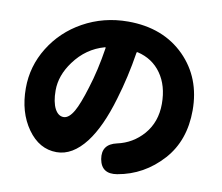

<svg xmlns="http://www.w3.org/2000/svg" viewBox="-86 -860 1171 1014"><g transform="rotate(10 500.0 -353.0)"><path d="M604 48Q521 62 507 -16Q494 -94 575 -112Q658 -130 714 -194Q772 -261 772 -358.5Q772 -456 726 -521Q680 -586 599 -605Q594 -606 593 -601Q572 -467 535 -345Q489 -188 424 -103Q353 -11 268 -11Q175 -11 112.5 -99Q50 -187 50 -316Q50 -434 112.5 -535Q175 -636 281 -695Q391 -756 522 -756Q710 -756 826 -640Q938 -527 938 -353Q938 -191 844 -86Q745 24 604 48ZM327 -245Q350 -285 378 -377Q409 -474 428 -597Q429 -602 424 -601Q326 -574 263 -488Q207 -412 207 -332Q207 -269 226 -233Q244 -200 272.5 -200Q301 -200 327 -245Z"/></g></svg>

Font: Resource Han Rounded JP Heavy
Style: Regular
Weight: 900
Designer: Cyano Hao (round all glyphs); Ryoko NISHIZUKA 西塚涼子 (kana, bopomofo & ideographs); Paul D. Hunt (Latin, Greek & Cyrillic)
Foundry: Cyano Hao
Version: 0.990